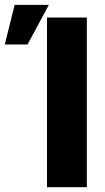

<svg xmlns="http://www.w3.org/2000/svg" viewBox="-21 -780 436 800"><path d="M340.8 0H174.8V-707H340.8ZM40 -759.8H182.6L93.8 -594.7H-1Z"/></svg>

Font: Pretendard GOV ExtraBold
Style: Regular
Weight: 800
Designer: Base glyphs from Inter by Rasmus Andersson; Hangeul glyphs from Noto Sans CJK(Source Han Sans) by Jang Soo-young and Kan
Foundry: Kil Hyung-jin
Version: Version 1.309